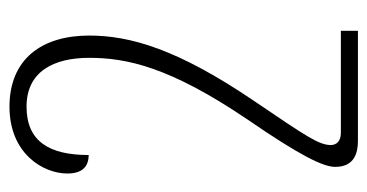

<svg xmlns="http://www.w3.org/2000/svg" viewBox="-205 -337 775 405"><g transform="rotate(-90 182.5 -134.5)"><path d="M160 -502C61 -502 19 -431 19 -380C19 -348 34 -335 58 -335C58 -417 86 -466 160 -466C234 -466 263 -409 263 -334C263 -255 244 -164 133 0C56 112 33 160 33 185C33 226 63 233 88 233H320V197H105C86 197 79 187 79 175C80 150 96 126 172 14C282 -148 310 -248 310 -334C310 -433 261 -502 160 -502Z"/></g></svg>

Font: Noto Serif Armenian ExtraCondensed Light
Style: Regular
Weight: 300
Width: 2
Designer: Monotype Design Team
Foundry: Monotype Imaging Inc.
Version: Version 2.008